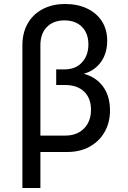

<svg xmlns="http://www.w3.org/2000/svg" viewBox="-20 -760 640 960"><path d="M92 180V-534Q92 -596 118.5 -642.5Q145 -689 193.5 -714.5Q242 -740 306 -740Q369 -740 416.5 -717Q464 -694 490 -653Q516 -612 516 -556Q516 -494 485 -450.5Q454 -407 399 -391Q460 -375 495 -327.5Q530 -280 530 -208Q530 -147 503 -100Q476 -53 428 -26.5Q380 0 315 0H182V180ZM182 -82H305Q365 -82 400 -117.5Q435 -153 435 -211Q435 -269 400.5 -302Q366 -335 305 -335H261V-413H302Q358 -413 390 -448Q422 -483 422 -538Q422 -593 390 -625.5Q358 -658 302 -658Q247 -658 214.5 -625Q182 -592 182 -534Z"/></svg>

Font: Liga JetBrainsMono Nerd Font
Style: Regular
Weight: 400
Designer: Philipp Nurullin, Konstantin Bulenkov
Foundry: JetBrains
Version: Version 2.225; ttfautohint (v1.8.3)